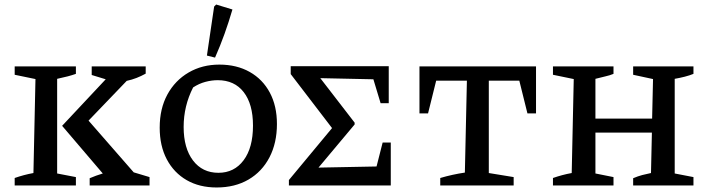

<svg xmlns="http://www.w3.org/2000/svg" viewBox="-20 -821 3137 850"><path d="M45 0V-33Q65 -40 85.5 -45.5Q106 -51 128 -55L137 -471L45 -490V-527H316V-494Q299 -488 280 -483Q261 -478 233 -472V-53L316 -37V0ZM377 0V-32Q405 -44 435 -53L255 -264L448 -470L386 -489V-527H625V-495Q605 -484 584.5 -476Q564 -468 541 -463L372 -287L572 -58L642 -37V0Z M939 9Q863 9 806.5 -23.5Q750 -56 718.5 -115.5Q687 -175 687 -256Q687 -340 721 -402.5Q755 -465 815 -500Q875 -535 951 -535Q1028 -535 1085.5 -502.5Q1143 -470 1174.5 -411Q1206 -352 1206 -272Q1206 -188 1173 -124.5Q1140 -61 1080 -26Q1020 9 939 9ZM947 -56Q1017 -56 1058.5 -111.5Q1100 -167 1100 -265Q1100 -360 1059 -413Q1018 -466 944 -466Q917 -466 889 -458.5Q861 -451 835 -434Q793 -352 793 -259Q793 -165 834.5 -110.5Q876 -56 947 -56ZM932 -566 896 -575 928 -792 937 -801 1009 -779Q993 -724 974 -671Q955 -618 932 -566Z M1674 -190H1710V0H1259V-24L1450 -254L1267 -493V-528H1701V-364H1665L1633 -470L1398 -475L1550 -278V-270L1390 -79L1647 -84Z M2353 -527V-319H2315L2279 -464H2144V-55L2254 -37V0H1929V-33Q1956 -41 1983.5 -47Q2011 -53 2038 -57L2047 -464H1911L1875 -319H1837V-527Z M2428 0V-33Q2448 -40 2468.5 -45.5Q2489 -51 2511 -55L2520 -471L2428 -490V-527H2696V-494Q2679 -487 2660.5 -483Q2642 -479 2616 -472V-296H2867L2871 -471L2783 -490V-527H3050V-494Q3033 -487 3011.5 -481.5Q2990 -476 2967 -472V-53L3050 -37V0H2783V-32Q2804 -41 2823 -46Q2842 -51 2862 -55L2866 -234H2616V-53L2696 -37V0Z"/></svg>

Font: Piazzolla SC Medium
Style: Regular
Weight: 500
Designer: Juan Pablo del Peral
Foundry: Huerta Tipografica
Version: Version 1.330